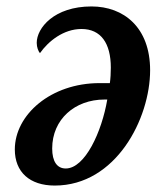

<svg xmlns="http://www.w3.org/2000/svg" viewBox="-20 -566 512 596"><path d="M150 10C340 10 446 -198 446 -348C446 -481 364 -546 264 -546C148 -546 94 -479 94 -433C94 -419 99 -407 104 -401C130 -438 177 -476 233 -476C293 -476 324 -432 324 -356C324 -340 323 -321 321 -308H289C138 -308 26 -210 26 -102C26 -32 72 10 150 10ZM184 -43C157 -43 142 -65 142 -105C142 -196 213 -257 304 -257H313C296 -157 244 -43 184 -43Z"/></svg>

Font: Noto Serif Condensed SemiBold
Style: Italic
Weight: 600
Width: 3
Italic angle: -12°
Designer: Monotype Design Team
Foundry: Monotype Imaging Inc.
Version: Version 2.014